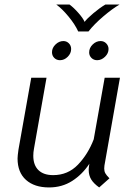

<svg xmlns="http://www.w3.org/2000/svg" viewBox="-20 -811 591 842"><path d="M437 -72Q437 -60 442 -51Q447 -42 460 -29L415 11Q391 -6 380 -24Q369 -42 369 -66Q369 -73 371 -87L372 -93Q341 -46 296.5 -17.5Q252 11 195 11Q131 11 94 -22Q57 -55 57 -116Q57 -127 61 -155L117 -470H184L129 -159Q126 -143 126 -128Q126 -87 148.5 -65Q171 -43 213 -43Q278 -43 322 -89Q366 -135 391 -200L439 -470H506L438 -85Q437 -80 437 -72ZM227 -791H285Q304 -777 324.5 -753.5Q345 -730 351 -715Q361 -729 389.5 -753Q418 -777 442 -791H504Q473 -773 433 -739Q393 -705 368 -673H323Q309 -704 280.5 -738.5Q252 -773 227 -791ZM208 -582Q208 -601 223.5 -616Q239 -631 258 -631Q272 -631 282 -621Q292 -611 292 -596Q292 -577 277 -562Q262 -547 243 -547Q228 -547 218 -557Q208 -567 208 -582ZM371 -581Q371 -601 386.5 -616Q402 -631 421 -631Q436 -631 446 -620.5Q456 -610 456 -596Q456 -577 440.5 -562Q425 -547 406 -547Q391 -547 381 -557Q371 -567 371 -581Z"/></svg>

Font: KoHo
Style: Italic
Weight: 400
Italic angle: -10°
Designer: Cadson Demak & Katatrad Team
Foundry: Cadson Demak Co.,Ltd.
Version: Version 1.000